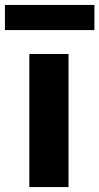

<svg xmlns="http://www.w3.org/2000/svg" viewBox="-60 -759 403 779"><path d="M59 -540H218V0H59ZM-40 -739H323V-637H-40Z"/></svg>

Font: Encode Sans Narrow
Style: Bold
Weight: 700
Designer: Pablo Impallari, Andres Torresi
Foundry: Pablo Impallari, Andres Torresi
Version: Version 1.000; ttfautohint (v1.00) -l 8 -r 50 -G 200 -x 14 -